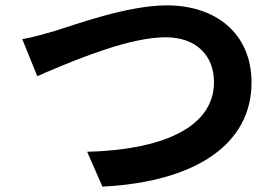

<svg xmlns="http://www.w3.org/2000/svg" viewBox="-20 -693 1040 716"><path d="M918 -385C918 -570 783 -673 602 -673C456 -673 260 -601 183 -577C147 -567 100 -553 63 -547L119 -409C129 -413 141 -418 153 -424L161 -427C276 -476 467 -554 597 -554C717 -554 778 -481 778 -387C778 -213 576 -134 305 -127L362 3C714 -15 918 -158 918 -385Z"/></svg>

Font: Glow Sans TC Normal
Style: Bold
Weight: 700
Designer: Ryoko NISHIZUKA (kana, bopomofo & ideographs); Paul D. Hunt (Latin, Greek & Cyrillic); Sandoll Communications, Soo-young
Version: Version 0.93